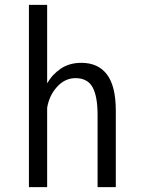

<svg xmlns="http://www.w3.org/2000/svg" viewBox="-20 -770 590 790"><path d="M99 0V-750H174V-427Q195 -464 230.5 -487.8Q266 -511.5 314.5 -511.5Q384 -511.5 420.2 -463.5Q456.5 -415.5 456.5 -314V0H381.5V-296.5Q381.5 -374 360.8 -411.2Q340 -448.5 290.5 -448.5Q247.5 -448.5 215 -413Q182.5 -377.5 174 -326.5V0Z"/></svg>

Font: Trispace SemiCondensed Light
Style: Regular
Weight: 300
Width: 4
Designer: Tyler Finck
Foundry: Etcetera Type Company
Version: Version 1.210; ttfautohint (v1.8.3)